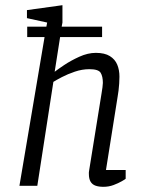

<svg xmlns="http://www.w3.org/2000/svg" viewBox="-20 -717 561 741"><path d="M379 4Q361 4 348.5 -0.5Q336 -5 329.5 -16Q323 -27 323 -46Q323 -49 323 -52Q323 -55 324 -59L372 -357Q374 -367 375.5 -380Q377 -393 377 -397Q377 -422 368.5 -436Q360 -450 325 -450Q297 -450 269 -440.5Q241 -431 219 -419.5Q197 -408 186 -401L124 0H55L152 -574H85V-614H159L162 -630L84 -647V-678L221 -697V-630L218 -614H374V-574H212L191 -440Q201 -448 227 -465.5Q253 -483 286 -498Q319 -513 350 -513Q384 -513 404 -500.5Q424 -488 432.5 -467.5Q441 -447 441 -421Q441 -408 440 -394Q439 -380 437.5 -367.5Q436 -355 434 -344L389 -61H465V-27Q463 -25 450 -17.5Q437 -10 418.5 -3Q400 4 379 4Z"/></svg>

Font: Faustina Light
Style: Italic
Weight: 300
Italic angle: -8°
Designer: Alfonso Garcia
Foundry: http://www.omnibus-type.com
Version: Version 1.200